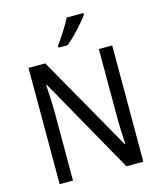

<svg xmlns="http://www.w3.org/2000/svg" viewBox="-135 -1135 960 1139"><g transform="rotate(-15 345.0 -565.0)"><path d="M602 -93H498L167 -682H163Q165 -645 167.5 -598.5Q170 -552 170 -506V-93H88V-807H191L522 -223H526Q524 -254 522 -304Q520 -354 520 -395V-807H602ZM487 -1027Q474 -1008 449.5 -979.5Q425 -951 397 -923Q369 -895 347 -877H291V-889Q315 -921 341 -962Q367 -1003 384 -1037H487Z"/></g></svg>

Font: Noto Sans Telugu UI SemiCondensed
Style: Regular
Weight: 400
Width: 4
Designer: Jelle Bosma - Monotype Design Team
Foundry: Monotype Imaging Inc.
Version: Version 2.005; ttfautohint (v1.8.4.7-5d5b)